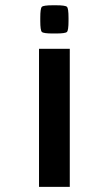

<svg xmlns="http://www.w3.org/2000/svg" viewBox="-20 -727 423 747"><path d="M185.5 -596.7Q148.9 -596.7 142.8 -602.8Q136.7 -608.9 136.7 -645.5V-657.7Q136.7 -694.3 142.8 -700.4Q148.9 -706.5 185.5 -706.5H197.8Q234.4 -706.5 240.5 -700.4Q246.6 -694.3 246.6 -657.7V-645.5Q246.6 -608.9 240.5 -602.8Q234.4 -596.7 197.8 -596.7ZM251.5 0H131.8V-537.1H251.5Z"/></svg>

Font: Squarish Sans CT
Style: RegularSC
Weight: 400
Version: Version 0.9